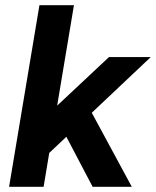

<svg xmlns="http://www.w3.org/2000/svg" viewBox="-20 -720 601 740"><path d="M15 0 132 -700H265L148 0ZM166 -127 99 -218 400 -500H561ZM337 0 210 -242 308 -333 488 0Z"/></svg>

Font: Figtree Light
Style: Bold Italic
Weight: 700
Italic angle: -9.5°
Version: Version 2.000